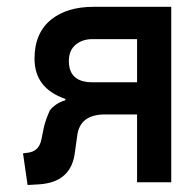

<svg xmlns="http://www.w3.org/2000/svg" viewBox="-20 -526 561 554"><path d="M474.1 0H375.5V-195.8H283.2Q209.5 -195.8 202.6 -132.8L196.3 -87.9Q186.5 0 92.8 5.9L59.6 7.8L46.4 -83.5L57.6 -85Q91.8 -87.9 99.1 -122.1L106.4 -157.7Q110.4 -176.8 123.5 -207Q139.6 -228 168.5 -236.8V-240.7Q79.6 -271 79.6 -356.9Q79.6 -431.2 128.4 -470.2Q174.3 -506.3 249.5 -506.3H474.1ZM375.5 -288.6V-413.1H246.6Q217.3 -413.1 198 -396.7Q178.7 -380.4 178.7 -350.1Q178.7 -288.6 246.6 -288.6Z"/></svg>

Font: Alte DIN 1451 Mittelschrift
Style: Regular
Weight: 400
Designer: Peter Wiegel
Foundry: Peter Wiegel
Version: Version 1.002 September 20, 2019